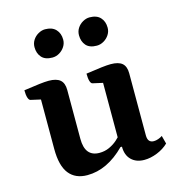

<svg xmlns="http://www.w3.org/2000/svg" viewBox="-103 -769 813 872"><g transform="rotate(-15 303.0 -333.0)"><path d="M201.9 12Q145.8 12 116.1 -25.5Q86.5 -63 86.5 -141.7V-385.5L104.6 -370.5L39.9 -385.1Q32.9 -386.6 28.7 -399.4Q24.5 -412.1 24.5 -434.5Q71 -441.4 98 -444.5Q124.9 -447.7 141.9 -447.7Q178.3 -447.7 195.6 -432.9Q213 -418.1 213 -385.6V-155.9Q213 -113.2 230.2 -92.4Q247.4 -71.6 280.9 -71.6Q306.1 -71.6 327.3 -81.3Q348.6 -91 364.8 -105.3Q381.1 -119.7 390.9 -133.3L378.5 -108.2V-385.5L396.6 -370.5L331.4 -385.1Q324.4 -386.6 320.4 -399.4Q316.5 -412.1 316.5 -434.5Q363.1 -441.4 390 -444.5Q416.9 -447.7 433.3 -447.7Q470.3 -447.7 487.4 -432.9Q504.4 -418.1 504.4 -385.6V-94.1Q504.4 -76.2 511.7 -67.6Q519 -59.1 533.3 -59.1Q543 -59.1 554.1 -63Q565.3 -66.9 573.5 -72.7L583.7 -34.4Q561.8 -13.2 530.5 -0.6Q499.2 12 469.9 12Q431.7 12 408.9 -10.3Q386.2 -32.6 386.2 -72.4H379.4Q295.6 12 201.9 12ZM395.5 -545Q361.1 -545 344.8 -563.7Q328.6 -582.4 328.6 -611.5Q328.6 -630 338.3 -645Q348 -660 363.8 -668.9Q379.6 -677.9 395.5 -677.9Q429.1 -677.9 446.2 -659.5Q463.4 -641.1 463.4 -611.5Q463.4 -593.5 453.7 -578.5Q444 -563.4 428.2 -554.2Q412.5 -545 395.5 -545ZM186.5 -545Q152.5 -545 136 -563.7Q119.5 -582.4 119.5 -611.5Q119.5 -630 129.2 -645Q138.9 -660 154.7 -668.9Q170.5 -677.9 186.5 -677.9Q219.5 -677.9 236.9 -659.5Q254.4 -641.1 254.4 -611.5Q254.4 -593.5 244.7 -578.5Q235 -563.4 219.5 -554.2Q204 -545 186.5 -545Z"/></g></svg>

Font: Pitagon Serif
Style: Regular
Weight: 400
Designer: Travis Tran
Foundry: Pitagon
Version: Version 1.000;gftools[0.9.26]